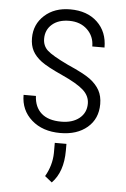

<svg xmlns="http://www.w3.org/2000/svg" viewBox="-54 -578 555 848"><g transform="rotate(5 223.0 -153.5)"><path d="M336.4 -129.9Q336.4 -164.1 308.1 -189.7Q279.8 -215.3 212.2 -245.8Q144.5 -276.4 117.7 -296.6Q90.8 -316.9 78.1 -340.8Q65.4 -364.7 65.4 -397.5Q65.4 -458.5 109.4 -498.3Q153.3 -538.1 223.1 -538.1Q298.3 -538.1 343.3 -495.6Q388.2 -453.1 388.2 -383.3H334Q334 -428.2 303.2 -457.8Q272.5 -487.3 223.1 -487.3Q175.3 -487.3 147.2 -462.9Q119.1 -438.5 119.1 -399.4Q119.1 -367.7 140.6 -347.7Q162.1 -327.6 233.4 -293.5Q307.1 -261.2 335 -240.2Q362.8 -219.2 377 -193.6Q391.1 -168 391.1 -132.8Q391.1 -67.4 345.7 -28.8Q300.3 9.8 226.1 9.8Q147.5 9.8 98.9 -33.2Q50.3 -76.2 50.3 -144H105Q107.4 -94.7 137.9 -67.6Q168.5 -40.5 226.1 -40.5Q275.9 -40.5 306.2 -64.9Q336.4 -89.4 336.4 -129.9ZM208 230.5 176.3 205.1Q205.1 155.3 206.1 100.6V55.2H257.8V85.4Q257.8 179.7 208 230.5Z"/></g></svg>

Font: Roboto Condensed Light
Style: Regular
Weight: 300
Designer: Google
Version: Version 2.134; 2016